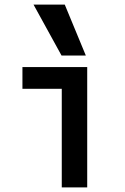

<svg xmlns="http://www.w3.org/2000/svg" viewBox="-20 -810 540 830"><path d="M247 0V-426H77V-520H357V0ZM246 -570 125 -790H260L351 -570Z"/></svg>

Font: M PLUS 1 Code Medium
Style: Regular
Weight: 500
Designer: Coji Morishita
Foundry: UNDERFOREST DESIGN
Version: Version 1.002